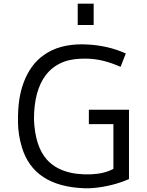

<svg xmlns="http://www.w3.org/2000/svg" viewBox="-20 -1005 790 1035"><path d="M421.9 -766.1 441.4 -765.6Q559.6 -761.2 658.2 -716.8L629.9 -644.5Q537.1 -686.5 451.7 -688.7Q366.2 -690.9 313.7 -667.7Q261.2 -644.5 228 -601.6Q163.1 -517.6 163.1 -361.3Q168.9 -215.8 232.9 -144.5Q310.1 -59.1 472.2 -65.4Q542.5 -68.4 591.3 -94.7V-335.9H459V-413.6H675.3V-39.6Q588.9 -2.4 491.7 7.8Q461.4 10.7 435.1 9.8Q161.6 0 98.1 -210.9Q77.6 -278.3 76.9 -346.7Q76.2 -415 83.7 -466.1Q91.3 -517.1 108.2 -562Q125 -606.9 151.9 -644.5Q178.7 -682.1 217.3 -709Q297.4 -766.1 421.9 -766.1ZM398.9 -985.4H484.9V-870.1H398.9Z"/></svg>

Font: Duru Sans
Style: Regular
Weight: 400
Designer: Onur Yazõcõgil
Foundry: Onur Yazõcõgil
Version: Version 1.002